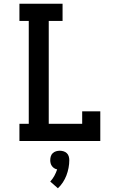

<svg xmlns="http://www.w3.org/2000/svg" viewBox="-20 -755 640 1028"><path d="M84 0V-92H134V-643H84V-735H315V-643H241V-92H420V-159H517V0ZM290 253 249 217Q262 203 271 186.5Q280 170 286 152Q277 150 270 145.5Q263 141 258 134Q253 127 251 119Q249 111 249 103Q249 92 252 82Q255 72 262.5 65Q270 58 280 55Q290 52 300 52Q310 52 320 55Q330 58 337.5 65Q345 72 348 82Q351 92 351 103Q351 123 347 144Q343 165 335.5 184.5Q328 204 316.5 221.5Q305 239 290 253Z"/></svg>

Font: Iosevka Etoile Semibold
Style: Regular
Weight: 600
Designer: Belleve Invis
Foundry: Belleve Invis
Version: Version 22.1.2; ttfautohint (v1.8.4)